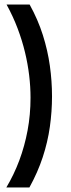

<svg xmlns="http://www.w3.org/2000/svg" viewBox="-20 -708 316 849"><path d="M9 -688H111Q148 -621 169.5 -553Q191 -485 200.5 -417Q210 -349 210 -282Q210 -215 200.5 -147.5Q191 -80 169 -13Q147 54 110 121H8Q42 64 65.5 1Q89 -62 102 -131.5Q115 -201 115 -276Q115 -324 109 -374.5Q103 -425 90.5 -477Q78 -529 58 -582Q38 -635 9 -688Z"/></svg>

Font: Bricolage Grotesque 18pt
Style: Regular
Weight: 400
Version: Version 1.001;gftools[0.9.33.dev8+g029e19f]